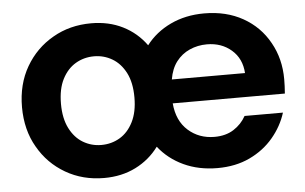

<svg xmlns="http://www.w3.org/2000/svg" viewBox="-43 -569 1020 643"><g transform="rotate(-5 467.5 -248.0)"><path d="M283 12Q211 12 153.5 -21.5Q96 -55 63 -113Q46 -142 37.5 -176Q29 -210 29 -248Q29 -325 63 -383.5Q97 -442 155 -475Q212 -508 284 -508Q343 -508 390 -484.5Q437 -461 468 -418Q500 -460 550.5 -484Q601 -508 664 -508Q738 -508 794 -476.5Q850 -445 881 -389Q912 -334 912 -265Q912 -254 911.5 -242Q911 -230 910 -217H533Q538 -158 574.5 -125.5Q611 -93 663 -93Q701 -93 727.5 -110Q754 -127 769 -154H898Q884 -109 852 -71Q820 -33 772.5 -10.5Q725 12 664 12Q601 12 550.5 -11.5Q500 -35 467 -77Q436 -35 389 -11.5Q342 12 283 12ZM283 -99Q317 -99 345 -115.5Q373 -132 390 -165.5Q407 -199 407 -248Q407 -298 390 -331Q373 -364 345 -380.5Q317 -397 284 -397Q250 -397 222 -380.5Q194 -364 177 -331Q160 -298 160 -248Q160 -199 177 -165.5Q194 -132 222 -115.5Q250 -99 283 -99ZM537 -297H783Q780 -346 746.5 -375Q713 -404 664 -404Q633 -404 606 -392Q579 -380 561 -356.5Q543 -333 537 -297Z"/></g></svg>

Font: Rethink Sans
Style: Bold
Weight: 700
Designer: The Rethink Sans project authors (Hans Thiessen). DM Sans designed by Colophon Foundry.
Foundry: Rethink Communications LLC
Version: Version 1.001